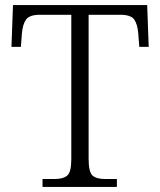

<svg xmlns="http://www.w3.org/2000/svg" viewBox="-20 -734 630 754"><path d="M147 0V-31H194Q228 -31 244 -44.5Q260 -58 260 -109V-676H137Q96 -676 82.5 -657.5Q69 -639 66 -602L62 -550H25L31 -714H558L564 -550H527L523 -602Q520 -639 507 -657.5Q494 -676 452 -676H328V-111Q328 -59 343 -45Q358 -31 393 -31H439V0Z"/></svg>

Font: Noto Serif Hentaigana Light
Style: Regular
Weight: 300
Designer: Kazuhiro Yamada
Foundry: nipponia
Version: Version 1.000; ttfautohint (v1.8.4.7-5d5b)